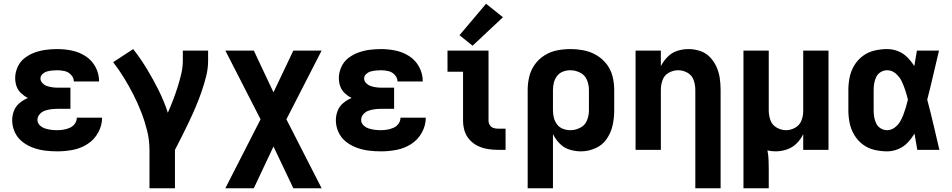

<svg xmlns="http://www.w3.org/2000/svg" viewBox="-20 -800 5080 1025"><path d="M286 8Q328 8 369.5 0Q411 -8 447 -31Q483 -54 504 -92Q525 -130 525 -172H390Q390 -154 379.5 -139.5Q369 -125 353 -118Q337 -111 320 -108Q303 -105 286 -105Q269 -105 253 -107Q237 -109 221 -114Q205 -119 192.5 -131Q180 -143 180 -160Q180 -177 192 -190.5Q204 -204 220.5 -209.5Q237 -215 254 -217Q271 -219 288 -219H356V-332H288Q274 -332 259.5 -334Q245 -336 231.5 -340.5Q218 -345 207 -356Q196 -367 196 -381Q196 -395 207 -405Q218 -415 231 -418.5Q244 -422 258 -423.5Q272 -425 286 -425Q305 -425 325 -420.5Q345 -416 359.5 -400.5Q374 -385 374 -365H509V-366Q509 -406 490 -442Q471 -478 437 -500Q403 -522 364 -530Q325 -538 286 -538Q255 -538 224.5 -534Q194 -530 165 -519.5Q136 -509 111.5 -490Q87 -471 74 -442Q61 -413 61 -383Q61 -360 68.5 -339Q76 -318 92.5 -302.5Q109 -287 129 -277Q105 -267 84.5 -250Q64 -233 54.5 -208.5Q45 -184 45 -158Q45 -125 59 -94.5Q73 -64 99 -43.5Q125 -23 156.5 -11.5Q188 0 220.5 4Q253 8 286 8Z M778 205H914V0Q934 -38 953 -76Q972 -114 990.5 -153Q1009 -192 1025.5 -231Q1042 -270 1056 -310.5Q1070 -351 1080.5 -392.5Q1091 -434 1091 -477V-530H956V-477Q956 -441 947.5 -405Q939 -369 928 -334.5Q917 -300 904 -266Q891 -232 876 -198Q856 -260 827 -318Q798 -376 764.5 -431.5Q731 -487 691 -538L584 -468Q616 -427 642.5 -383.5Q669 -340 692.5 -294Q716 -248 734.5 -200Q753 -152 765.5 -102Q778 -52 778 0Z M1183 205H1335L1440 -18L1546 205H1697L1509 -163L1697 -530H1546L1440 -307L1335 -530H1183L1371 -163Z M2014 8Q2056 8 2097.5 0Q2139 -8 2175 -31Q2211 -54 2232 -92Q2253 -130 2253 -172H2118Q2118 -154 2107.5 -139.5Q2097 -125 2081 -118Q2065 -111 2048 -108Q2031 -105 2014 -105Q1997 -105 1981 -107Q1965 -109 1949 -114Q1933 -119 1920.5 -131Q1908 -143 1908 -160Q1908 -177 1920 -190.5Q1932 -204 1948.5 -209.5Q1965 -215 1982 -217Q1999 -219 2016 -219H2084V-332H2016Q2002 -332 1987.5 -334Q1973 -336 1959.5 -340.5Q1946 -345 1935 -356Q1924 -367 1924 -381Q1924 -395 1935 -405Q1946 -415 1959 -418.5Q1972 -422 1986 -423.5Q2000 -425 2014 -425Q2033 -425 2053 -420.5Q2073 -416 2087.5 -400.5Q2102 -385 2102 -365H2237V-366Q2237 -406 2218 -442Q2199 -478 2165 -500Q2131 -522 2092 -530Q2053 -538 2014 -538Q1983 -538 1952.5 -534Q1922 -530 1893 -519.5Q1864 -509 1839.5 -490Q1815 -471 1802 -442Q1789 -413 1789 -383Q1789 -360 1796.5 -339Q1804 -318 1820.5 -302.5Q1837 -287 1857 -277Q1833 -267 1812.5 -250Q1792 -233 1782.5 -208.5Q1773 -184 1773 -158Q1773 -125 1787 -94.5Q1801 -64 1827 -43.5Q1853 -23 1884.5 -11.5Q1916 0 1948.5 4Q1981 8 2014 8Z M2639 0H2679V-113H2639Q2626 -113 2614 -117Q2602 -121 2595 -132Q2588 -143 2588 -156V-530H2369V-417H2452V-156Q2452 -128 2460 -101.5Q2468 -75 2487 -54Q2506 -33 2531 -21Q2556 -9 2583.5 -4.5Q2611 0 2639 0ZM2503 -556 2665 -708 2575 -780 2433 -612Z M2797 205H2932V-84Q2946 -56 2968 -33.5Q2990 -11 3020 -1.5Q3050 8 3081 8Q3121 8 3158.5 -8.5Q3196 -25 3219 -58.5Q3242 -92 3250.5 -131Q3259 -170 3259 -210V-320Q3259 -357 3250 -392.5Q3241 -428 3219 -457Q3197 -486 3165 -505Q3133 -524 3097 -531Q3061 -538 3025 -538Q2989 -538 2953.5 -531Q2918 -524 2887 -504.5Q2856 -485 2835 -455.5Q2814 -426 2805.5 -391Q2797 -356 2797 -320ZM3025 -105Q3005 -105 2986 -112Q2967 -119 2954.5 -135Q2942 -151 2937 -170.5Q2932 -190 2932 -210V-320Q2932 -340 2937 -359.5Q2942 -379 2954.5 -395Q2967 -411 2986 -418Q3005 -425 3025 -425Q3052 -425 3077.5 -412Q3103 -399 3113.5 -373Q3124 -347 3124 -320V-210Q3124 -183 3113.5 -157Q3103 -131 3077.5 -118Q3052 -105 3025 -105Z M3692 205H3827V-320Q3827 -352 3822.5 -383Q3818 -414 3805 -443Q3792 -472 3770 -495Q3748 -518 3717.5 -528Q3687 -538 3656 -538Q3625 -538 3595.5 -528.5Q3566 -519 3544 -496.5Q3522 -474 3508 -447V-530H3373V0H3508V-320Q3508 -347 3517 -372.5Q3526 -398 3550 -411.5Q3574 -425 3600 -425Q3627 -425 3650.5 -411.5Q3674 -398 3683 -372.5Q3692 -347 3692 -320Z M3949 205H4084V102Q4084 78 4083 53Q4082 28 4077 3Q4098 8 4120 8Q4151 8 4180.5 -2Q4210 -12 4232.5 -34Q4255 -56 4268 -84V0H4403V-530H4268V-207Q4268 -181 4258.5 -156.5Q4249 -132 4225.5 -118.5Q4202 -105 4176 -105Q4150 -105 4126 -119Q4102 -133 4093 -158.5Q4084 -184 4084 -210V-530H3949Z M4716 8Q4746 8 4775 -4Q4804 -16 4825 -38Q4846 -60 4862 -87Q4869 -43 4877 0H4995Q4979 -67 4963.5 -134Q4948 -201 4930 -268Q4947 -333 4962 -399Q4977 -465 4993 -530H4875Q4868 -489 4861 -447Q4845 -473 4823.5 -494.5Q4802 -516 4774 -527Q4746 -538 4716 -538Q4682 -538 4648 -530Q4614 -522 4586.5 -501.5Q4559 -481 4541 -451.5Q4523 -422 4516 -388Q4509 -354 4509 -320V-210Q4509 -176 4516 -142.5Q4523 -109 4541 -79Q4559 -49 4586.5 -28.5Q4614 -8 4648 0Q4682 8 4716 8ZM4716 -105Q4698 -105 4682 -114.5Q4666 -124 4658 -140.5Q4650 -157 4647 -174.5Q4644 -192 4644 -210V-320Q4644 -338 4647 -355.5Q4650 -373 4658 -389.5Q4666 -406 4682 -415.5Q4698 -425 4716 -425Q4742 -425 4762.5 -407Q4783 -389 4794 -365.5Q4805 -342 4813 -317.5Q4821 -293 4827 -268Q4822 -247 4816 -227Q4810 -207 4802.5 -187Q4795 -167 4784 -149Q4773 -131 4755 -118Q4737 -105 4716 -105Z"/></svg>

Font: Iosevka Sparkle Extrabold
Style: Regular
Weight: 800
Designer: Belleve Invis
Foundry: Belleve Invis
Version: Version 4.5.0; ttfautohint (v1.8.3)